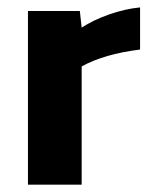

<svg xmlns="http://www.w3.org/2000/svg" viewBox="-20 -504 423 524"><path d="M202.9 0V-322.7Q264.1 -356.6 362.3 -368.8V-483.8Q319.9 -479.6 277 -464.3Q234.1 -449.1 202.9 -428.7L197.9 -473.9H56.3V0Z"/></svg>

Font: Arad-VF Thin Dots1
Style: Regular
Weight: 100
Designer: Mohammad Darvishi
Version: Version 1.000;August 30, 2024;FontCreator 15.0.0.2992 64-bit